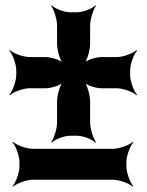

<svg xmlns="http://www.w3.org/2000/svg" viewBox="-20 -674 553 720"><path d="M318 -510V-578C318 -602 330 -639 340 -652L338 -654C327 -642 292 -628 268 -628H244C220 -628 185 -642 174 -654L172 -652C182 -639 194 -602 194 -578V-510C194 -486 205 -446 218 -434L220 -436C208 -449 171 -460 151 -460H91C67 -460 30 -474 17 -486L15 -484C27 -471 41 -434 41 -410V-393C41 -369 27 -332 15 -319L17 -317C30 -329 67 -343 91 -343H151C171 -343 208 -354 220 -367L218 -369C205 -357 194 -317 194 -293V-215C194 -191 182 -154 172 -141L174 -139C185 -151 220 -165 244 -165H268C292 -165 327 -151 338 -139L340 -141C330 -154 318 -191 318 -215V-293C318 -317 307 -357 294 -369L292 -367C304 -354 340 -343 360 -343H418C442 -343 479 -329 492 -317L494 -319C482 -332 468 -369 468 -393V-410C468 -434 482 -471 494 -484L492 -486C479 -474 442 -460 418 -460H360C340 -460 304 -449 292 -436L294 -434C307 -446 318 -486 318 -510ZM454 -50V-66C454 -90 468 -127 480 -140L478 -142C465 -130 428 -116 404 -116H103C79 -116 42 -130 29 -142L27 -140C39 -127 53 -90 53 -66V-50C53 -26 39 11 27 24L29 26C42 14 79 0 103 0H404C428 0 465 14 478 26L480 24C468 11 454 -26 454 -50Z"/></svg>

Font: Asimov
Style: EdgeNar
Weight: 500
Designer: Google
Version: Version 2.000980: 2014